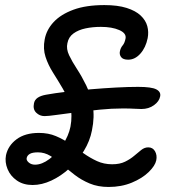

<svg xmlns="http://www.w3.org/2000/svg" viewBox="-20 -728 740 763"><path d="M411.6 15Q369.2 15 336.1 1.1Q303 -12.8 276.5 -33.3Q250 -53.8 226.4 -74.3Q202.8 -94.8 179.8 -108.7Q156.8 -122.6 130.8 -122.6Q109.2 -122.6 98.7 -116.6Q88.2 -110.6 86 -100Q84 -91.2 94 -82.4Q104 -73.6 119.2 -73.6Q146.6 -73.6 176.5 -96.1Q206.4 -118.6 229.5 -153.3Q252.6 -188 260 -224.4Q268.6 -270 258.5 -306.8Q248.4 -343.6 229.3 -376.1Q210.2 -408.6 190.8 -439.2Q171.4 -469.8 160.9 -502.1Q150.4 -534.4 157.6 -571.6Q164.8 -610 193.3 -640.5Q221.8 -671 271.8 -689.4Q321.8 -707.8 394.8 -707.8Q447.4 -707.8 483.2 -696.5Q519 -685.2 539 -666.3Q559 -647.4 565.3 -624.2Q571.6 -601 566.8 -576.2Q559.2 -538.8 537.8 -514.8Q516.4 -490.8 489.4 -490.8Q468.8 -490.8 461.2 -501.3Q453.6 -511.8 456.6 -524.6Q459.4 -538.2 467.5 -547.6Q475.6 -557 479 -575.4Q482.6 -596 453.8 -608.6Q425 -621.2 380.6 -621.2Q348.4 -621.2 319.9 -615.2Q291.4 -609.2 271.9 -595Q252.4 -580.8 247.8 -556.2Q242.6 -533.8 254.6 -508.5Q266.6 -483.2 285.9 -453.8Q305.2 -424.4 322.8 -388.3Q340.4 -352.2 348.5 -308.3Q356.6 -264.4 345.4 -209.8Q337.2 -167.4 313.4 -128.5Q289.6 -89.6 255.9 -58.9Q222.2 -28.2 184.2 -10.5Q146.2 7.2 109.6 7.2Q72.8 7.2 47.1 -10.6Q21.4 -28.4 10 -56.1Q-1.4 -83.8 3.8 -111.2Q12 -149.2 45.8 -174.5Q79.6 -199.8 135 -199.8Q172.2 -199.8 202.2 -187.1Q232.2 -174.4 258.8 -156Q285.4 -137.6 311.6 -119.1Q337.8 -100.6 365.3 -87.9Q392.8 -75.2 425.6 -75.2Q456.2 -75.2 477.1 -85.5Q498 -95.8 513.2 -108.8Q528.4 -121.8 541.4 -132.1Q554.4 -142.4 569.2 -142.4Q587.2 -142.4 596.1 -126.8Q605 -111.2 601 -91Q596.6 -69.4 571 -44.4Q545.4 -19.4 503.9 -2.2Q462.4 15 411.6 15ZM157 -266.6Q137.8 -266.6 123.9 -280.2Q110 -293.8 115 -317.4Q117.6 -331.2 129.6 -339.5Q141.6 -347.8 163 -351.6Q197 -357.8 244 -363.4Q291 -369 342 -373.3Q393 -377.6 441.7 -380.2Q490.4 -382.8 528.6 -382.8Q582.4 -382.8 601.3 -372.8Q620.2 -362.8 616.4 -344.8Q612.8 -325.2 591.9 -310Q571 -294.8 542 -294.8Q528.2 -294.8 513.2 -295.9Q498.2 -297 467.6 -297Q423.8 -297 376 -292.2Q328.2 -287.4 283.5 -281.8Q238.8 -276.2 205 -271.4Q171.2 -266.6 157 -266.6Z"/></svg>

Font: Shantell Sans Light
Style: Italic
Weight: 300
Italic angle: -11°
Designer: Stephen Nixon, Anya Danilova, Shantell Martin
Foundry: Arrow Type
Version: Version 1.008;[ac192a2d6]